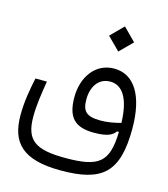

<svg xmlns="http://www.w3.org/2000/svg" viewBox="-112 -632 809 926"><g transform="rotate(15 293.0 -168.5)"><path d="M277.8 207C484.4 207 559.1 141.6 559.1 -77.1C559.1 -240.2 501.5 -334.5 400.4 -334.5C305.7 -334.5 249.5 -251 249.5 -152.3C249.5 -49.8 290 -10.3 384.8 -10.3C450.7 -10.3 476.1 -23.9 490.7 -44.9L500.5 -45.4C498.5 30.8 486.3 78.1 453.6 106C420.4 134.3 367.2 143.1 283.7 143.1C133.3 143.1 82.5 108.4 82.5 -9.8C82.5 -72.8 92.8 -129.4 102.1 -189.9H44.9C32.7 -132.3 21 -69.3 21 -1.5C21 135.3 84.5 207 277.8 207ZM501 -90.3C469.2 -82 435.5 -75.2 400.9 -75.2C328.6 -75.2 308.1 -97.7 308.1 -156.7C308.1 -218.8 339.4 -269 397.9 -269C461.4 -269 497.6 -207.5 501 -90.3ZM397 -418.9 459.5 -481.4 397 -544.4 334.5 -481.4Z"/></g></svg>

Font: Cascadia Mono NF Light
Style: Regular
Weight: 300
Monospace: yes
Designer: Aaron Bell
Foundry: Saja Typeworks
Version: Version 2404.023